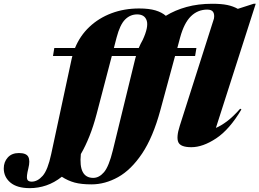

<svg xmlns="http://www.w3.org/2000/svg" viewBox="-226 -767 1378 1020"><path d="M55.5 -469.5 62.5 -512H172.5Q199 -577 248.8 -624Q298.5 -671 366 -696.5Q433.5 -722 513 -722Q565.5 -722 599.8 -711.8Q634 -701.5 655 -683Q703.5 -713 765.2 -730Q827 -747 901.5 -747Q950 -747 981.2 -740.5Q1012.5 -734 1037.5 -720L1121.5 -747H1132.5L921 -87.5Q947.5 -98.5 979.2 -122Q1011 -145.5 1050 -189.5L1056.5 -185.5Q993 -78.5 922.2 -31.8Q851.5 15 790.5 15Q733.5 15 721.5 -11.2Q709.5 -37.5 729 -98.5L910.5 -668Q914.5 -690 906.5 -703Q898.5 -716 875 -716Q824.5 -716 788.2 -680.5Q752 -645 731 -568L716 -512H817.5L810.5 -469.5H704L626 -182Q587 -38 528.8 48.8Q470.5 135.5 401.2 174Q332 212.5 260 212.5Q206 212.5 170.2 202.8Q134.5 193 102.5 172Q62.5 203.5 19.8 218Q-23 232.5 -67.5 232.5Q-135.5 232.5 -170.8 202.8Q-206 173 -206 127.5Q-206 93.5 -184.8 69.8Q-163.5 46 -125.5 46Q-86.5 46 -75.8 66Q-65 86 -75.5 128Q-86 170 -82 184Q-78 198 -58 198Q-26.5 198 0.8 167Q28 136 46 51.5L154.5 -453.5Q156 -461.5 158.5 -469.5ZM393.5 -568 379 -512H511Q520.5 -534.5 532.5 -555.5Q564 -624 553.5 -657.2Q543 -690.5 502.5 -690.5Q466 -690.5 438.8 -663.5Q411.5 -636.5 393.5 -568ZM287.5 -162Q270.5 -97 249.2 -43.8Q228 9.5 203.5 51.5Q190.5 178 269.5 178Q300.5 178 326.5 147.8Q352.5 117.5 373.5 31.5L492 -453.5Q494 -461.5 496.5 -469.5H368Z"/></svg>

Font: Newsreader 72pt ExtraBold
Style: Italic
Weight: 800
Italic angle: -17°
Designer: Hugues Gentile
Foundry: Production Type
Version: Version 1.003; ttfautohint (v1.8.3)